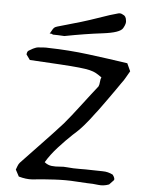

<svg xmlns="http://www.w3.org/2000/svg" viewBox="-57 -886 685 915"><g transform="rotate(5 286.0 -428.5)"><path d="M225 -710Q192 -712 170 -712Q161 -718 154 -715Q163 -731 167.5 -738.5Q172 -746 179 -749Q186 -752 201 -756Q310 -786 375 -809Q440 -832 472 -840Q483 -843 494 -836Q509 -831 511 -810Q515 -796 501 -772Q488 -749 406 -739Q323 -729 225 -710ZM184 -21Q159 -18 131 -16Q103 -14 67 -24L50 -56Q53 -64 56.5 -73.5Q60 -83 66 -90Q113 -140 162.5 -191.5Q212 -243 259 -295Q273 -311 293 -336.5Q313 -362 334.5 -390Q356 -418 375.5 -443.5Q395 -469 408 -485Q412 -493 413 -507.5Q414 -522 418 -529Q403 -540 390.5 -547Q378 -554 359.5 -558.5Q341 -563 307.5 -566.5Q274 -570 217 -573.5Q160 -577 71 -582L53 -607Q54 -621 61 -625.5Q68 -630 81 -637Q86 -639 91.5 -641.5Q97 -644 104 -645Q117 -646 130 -647Q143 -648 155 -647Q252 -645 346.5 -633Q441 -621 535 -607L552 -570Q543 -555 534.5 -539.5Q526 -524 515 -510Q506 -497 491.5 -476Q477 -455 460 -431.5Q443 -408 428 -387Q413 -366 403 -354Q382 -325 358 -297Q334 -269 306 -245Q274 -215 240 -177.5Q206 -140 184 -103Q200 -90 218.5 -88Q237 -86 256.5 -88Q276 -90 293 -88Q322 -85 352 -85.5Q382 -86 411 -85Q437 -84 463 -84Q489 -84 512 -72Q526 -53 519.5 -45.5Q513 -38 499 -24Q473 -14 447 -17.5Q421 -21 395 -21Q369 -22 342.5 -24Q316 -26 289 -26Q264 -26 237.5 -24.5Q211 -23 184 -21Z"/></g></svg>

Font: Mynerve
Style: Regular
Weight: 400
Designer: Carolina Short
Foundry: Carolina Short
Version: Version 1.000; ttfautohint (v1.8.4.7-5d5b)